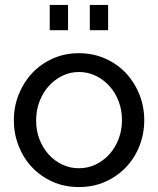

<svg xmlns="http://www.w3.org/2000/svg" viewBox="-20 -746 639 776"><path d="M181 -624V-726H255V-624ZM343 -624V-726H417V-624ZM36 -260Q36 -315 55.5 -364Q75 -413 109.5 -450Q144 -487 192.5 -509Q241 -531 299 -531Q357 -531 406 -509Q455 -487 489.5 -450Q524 -413 543.5 -364Q563 -315 563 -260Q563 -206 544 -157Q525 -108 490 -71Q455 -34 406.5 -12Q358 10 299 10Q240 10 191.5 -12Q143 -34 108.5 -71Q74 -108 55 -157Q36 -206 36 -260ZM473 -261Q473 -301 459.5 -336.5Q446 -372 422 -398.5Q398 -425 366.5 -440Q335 -455 299 -455Q263 -455 231.5 -439.5Q200 -424 176.5 -397.5Q153 -371 139.5 -335.5Q126 -300 126 -259Q126 -218 139.5 -183Q153 -148 176.5 -122Q200 -96 231.5 -81Q263 -66 299 -66Q335 -66 366.5 -81Q398 -96 422 -122.5Q446 -149 459.5 -184.5Q473 -220 473 -261Z"/></svg>

Font: Raleway Medium Alt1
Style: Regular
Weight: 500
Designer: Matt McInerney, Pablo Impallari, Rodrigo Fuenzalida
Foundry: Matt McInerney, Pablo Impallari, Rodrigo Fuenzalida
Version: Version 3.000g; ttfautohint (v1.5) -l 8 -r 28 -G 28 -x 14 -D